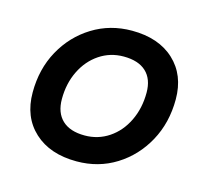

<svg xmlns="http://www.w3.org/2000/svg" viewBox="-79 -577 738 680"><g transform="rotate(15 290.0 -237.0)"><path d="M255 12Q157 12 99.5 -41Q42 -94 42 -184Q42 -270 79.5 -338Q117 -406 181.5 -446Q246 -486 326 -486Q424 -486 481 -433Q538 -380 538 -291Q538 -205 500.5 -136.5Q463 -68 399 -28Q335 12 255 12ZM259 -84Q308 -84 347.5 -110.5Q387 -137 409.5 -183.5Q432 -230 432 -287Q432 -337 403.5 -363.5Q375 -390 321 -390Q272 -390 232.5 -363.5Q193 -337 170.5 -291Q148 -245 148 -188Q148 -138 176.5 -111Q205 -84 259 -84Z"/></g></svg>

Font: Sometype Mono SemiBold
Style: Italic
Weight: 600
Italic angle: -12°
Designer: Ryoichi Tsunekawa
Foundry: Dharma Type
Version: Version 1.001